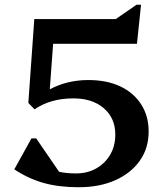

<svg xmlns="http://www.w3.org/2000/svg" viewBox="-20 -770 684 806"><path d="M310 16Q227 16 163 -2Q99 -20 40 -59L112 -189H132L228 -49Q258 -42 299 -42Q347 -42 384 -63Q421 -84 442.5 -120.5Q464 -157 464 -205Q464 -274 416 -315.5Q368 -357 288 -357Q192 -357 125 -311L99 -338L124 -690H466L553 -750H572L555 -586H203L189 -395Q262 -434 351 -434Q428 -434 484.5 -407.5Q541 -381 572.5 -332Q604 -283 604 -218Q604 -148 567 -95.5Q530 -43 464 -13.5Q398 16 310 16Z"/></svg>

Font: Platypi Medium
Style: Regular
Weight: 500
Designer: David Sargent
Foundry: Bolt Cutter Type
Version: Version 1.200; ttfautohint (v1.8.4.7-5d5b)